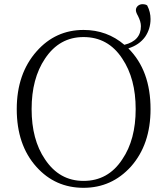

<svg xmlns="http://www.w3.org/2000/svg" viewBox="-20 -882 799 917"><path d="M379 15C469 15 544 -19 605 -86C668 -157 699 -248 699 -361C699 -484 664 -580 593 -651C628 -662 654 -680 673 -706C690 -731 699 -759 699 -791C699 -813 694 -835 683 -856C678 -860 670 -862 660 -862C643 -862 629 -849 629 -834C629 -827 632 -818 639 -806C648 -788 653 -772 653 -757C653 -711 627 -681 574 -668C519 -715 454 -739 379 -739C290 -739 215 -705 155 -637C92 -566 60 -474 60 -361C60 -247 91 -155 154 -85C214 -18 289 15 379 15ZM379 -18C302 -18 241 -52 195 -121C152 -184 131 -264 131 -361C131 -458 152 -538 195 -602C241 -671 302 -705 379 -705C457 -705 519 -671 564 -602C607 -538 628 -458 628 -361C628 -264 607 -184 564 -121C519 -52 457 -18 379 -18Z"/></svg>

Font: AllPunType ExtraLight
Style: Regular
Weight: 280
Version: 1.0